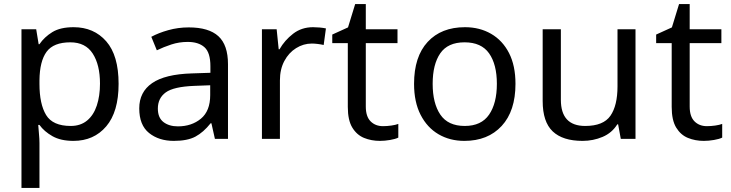

<svg xmlns="http://www.w3.org/2000/svg" viewBox="-20 -679 3574 939"><path d="M340 -546Q439 -546 499.5 -477Q560 -408 560 -269Q560 -132 499.5 -61Q439 10 339 10Q277 10 236.5 -13Q196 -36 173 -68H167Q168 -51 170.5 -25Q173 1 173 20V240H85V-536H157L169 -463H173Q197 -498 236 -522Q275 -546 340 -546ZM324 -472Q242 -472 208 -426Q174 -380 173 -286V-269Q173 -170 205.5 -116.5Q238 -63 326 -63Q374 -63 406 -89.5Q438 -116 453.5 -163Q469 -210 469 -270Q469 -362 433.5 -417Q398 -472 324 -472Z M903 -545Q1001 -545 1048 -502Q1095 -459 1095 -365V0H1031L1014 -76H1010Q975 -32 936 -11Q897 10 830 10Q757 10 709 -28.5Q661 -67 661 -149Q661 -229 724 -272.5Q787 -316 918 -320L1009 -323V-355Q1009 -422 980 -448Q951 -474 898 -474Q856 -474 818 -461.5Q780 -449 747 -433L720 -499Q755 -518 803 -531.5Q851 -545 903 -545ZM1008 -262 929 -259Q829 -255 790.5 -227Q752 -199 752 -148Q752 -103 779.5 -82Q807 -61 850 -61Q917 -61 962.5 -98.5Q1008 -136 1008 -214Z M1511 -546Q1526 -546 1543 -544.5Q1560 -543 1574 -540L1563 -459Q1550 -462 1534 -464Q1518 -466 1505 -466Q1464 -466 1428 -443.5Q1392 -421 1370.5 -380.5Q1349 -340 1349 -286V0H1261V-536H1333L1343 -438H1347Q1372 -482 1413.5 -514Q1455 -546 1511 -546Z M1853 -62Q1873 -62 1894 -65Q1915 -68 1928 -73V-6Q1914 1 1888 5.5Q1862 10 1838 10Q1796 10 1760.5 -4.5Q1725 -19 1703 -55Q1681 -91 1681 -156V-468H1605V-510L1682 -545L1717 -659H1769V-536H1924V-468H1769V-158Q1769 -109 1792.5 -85.5Q1816 -62 1853 -62Z M2501 -269Q2501 -136 2433.5 -63Q2366 10 2251 10Q2180 10 2124.5 -22.5Q2069 -55 2037 -117.5Q2005 -180 2005 -269Q2005 -402 2071.5 -474Q2138 -546 2254 -546Q2326 -546 2382 -513.5Q2438 -481 2469.5 -419.5Q2501 -358 2501 -269ZM2096 -269Q2096 -174 2133.5 -118.5Q2171 -63 2253 -63Q2334 -63 2372 -118.5Q2410 -174 2410 -269Q2410 -364 2372 -418Q2334 -472 2252 -472Q2170 -472 2133 -418Q2096 -364 2096 -269Z M3088 -536V0H3016L3003 -71H2999Q2973 -29 2927 -9.5Q2881 10 2829 10Q2732 10 2683 -36.5Q2634 -83 2634 -185V-536H2723V-191Q2723 -63 2842 -63Q2931 -63 2965.5 -113Q3000 -163 3000 -257V-536Z M3437 -62Q3457 -62 3478 -65Q3499 -68 3512 -73V-6Q3498 1 3472 5.5Q3446 10 3422 10Q3380 10 3344.5 -4.5Q3309 -19 3287 -55Q3265 -91 3265 -156V-468H3189V-510L3266 -545L3301 -659H3353V-536H3508V-468H3353V-158Q3353 -109 3376.5 -85.5Q3400 -62 3437 -62Z"/></svg>

Font: Apis
Style: Regular
Weight: 400
Designer: Monotype Design Team
Foundry: Monotype Imaging Inc.
Version: Version 2.000; build 0001